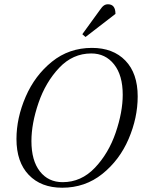

<svg xmlns="http://www.w3.org/2000/svg" viewBox="-20 -866 679 898"><path d="M410 -642Q509 -642 566.5 -582.5Q624 -523 624 -415Q624 -315 581.5 -216Q539 -117 458.5 -52.5Q378 12 271 12Q172 12 114.5 -48Q57 -108 57 -216Q57 -314 100 -413.5Q143 -513 223 -577.5Q303 -642 410 -642ZM127 -206Q127 -115 166.5 -64.5Q206 -14 273 -14Q360 -14 424 -81.5Q488 -149 521 -245.5Q554 -342 554 -423Q554 -514 513.5 -565Q473 -616 407 -616Q320 -616 256.5 -548.5Q193 -481 160 -384.5Q127 -288 127 -206ZM485 -846Q520 -846 520 -801L380 -693L365 -706L447 -819Q457 -834 465.5 -840Q474 -846 485 -846Z"/></svg>

Font: Arapey
Style: Italic
Weight: 400
Italic angle: -12°
Designer: Eduardo Rodriguez Tunni
Foundry: Eduardo Rodriguez Tunni
Version: Version 3.000